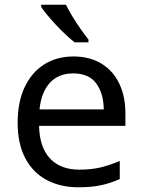

<svg xmlns="http://www.w3.org/2000/svg" viewBox="-20 -879 604 816"><path d="M292 -639Q361 -639 410.5 -609Q460 -579 486.5 -524.5Q513 -470 513 -397V-344H146Q148 -253 192.5 -205.5Q237 -158 317 -158Q368 -158 407.5 -167.5Q447 -177 489 -195V-118Q448 -100 408 -91.5Q368 -83 313 -83Q237 -83 178.5 -114Q120 -145 87.5 -206.5Q55 -268 55 -357Q55 -445 84.5 -508Q114 -571 167.5 -605Q221 -639 292 -639ZM291 -567Q228 -567 191.5 -526.5Q155 -486 148 -414H421Q420 -482 389 -524.5Q358 -567 291 -567ZM260 -859Q271 -837 287.5 -809.5Q304 -782 322.5 -756Q341 -730 356 -711V-699H297Q274 -717 245 -745.5Q216 -774 191.5 -802.5Q167 -831 155 -849V-859Z"/></svg>

Font: Noto Sans Kannada UI
Style: Regular
Weight: 400
Designer: Jelle Bosma - Monotype Design Team
Foundry: Monotype Imaging Inc.
Version: Version 2.005; ttfautohint (v1.8.4.7-5d5b)